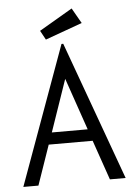

<svg xmlns="http://www.w3.org/2000/svg" viewBox="-55 -833 610 875"><g transform="rotate(-5 250.0 -395.5)"><path d="M349 -182H148L85 0H16L246 -634H254L484 0H412ZM331 -236 249 -474 167 -236ZM154 -702 306 -791 346 -721 177 -660Z"/></g></svg>

Font: Vazir Code
Style: Code
Weight: 400
Foundry: DejaVu fonts team - Redesigned by Saber Rastikerdar
Version: Version 1.1.2